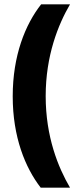

<svg xmlns="http://www.w3.org/2000/svg" viewBox="-20 -779 358 891"><path d="M169 92H305C250 -2 192 -144 192 -333C192 -521 250 -665 305 -759H171C97 -665 39 -521 39 -332C39 -143 97 -1 169 92Z"/></svg>

Font: Vanilla Cream ExtraBold
Style: Regular
Weight: 800
Designer: Jeremy Tribby, Jinavaṁso
Foundry: Tribby Type
Version: Version 1.422;Glyphs 3.1.2 (3151)